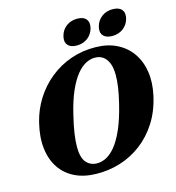

<svg xmlns="http://www.w3.org/2000/svg" viewBox="-130 -1015 1041 1138"><g transform="rotate(-15 390.5 -446.0)"><path d="M509.5 -713.6Q583.4 -712.6 638.9 -684.6Q694.5 -656.7 729 -607.2Q763.5 -557.8 773.7 -491Q783.9 -424.3 766.2 -345.2Q745.9 -255.2 702.3 -187.4Q658.7 -119.6 598.4 -74.3Q538.1 -29.1 466.7 -7.1Q395.4 14.8 319.1 12.9Q244.8 11.5 189 -16.1Q133.2 -43.7 99.7 -94Q66.2 -144.2 58.1 -214.2Q50 -284.1 71.1 -369.9Q89.6 -445 129.7 -508.2Q169.8 -571.4 227.6 -618.1Q285.3 -664.8 356.8 -689.9Q428.3 -715 509.5 -713.6ZM338.3 -46.2Q365.9 -45.2 395.3 -59.2Q424.6 -73.2 453.4 -107.8Q482.2 -142.4 508.8 -202.2Q535.3 -262.1 557.3 -352Q570.8 -406.8 576.9 -449.3Q582.9 -491.8 582.7 -524.3Q582.5 -568.1 571.2 -596.2Q559.8 -624.3 540.4 -638.7Q521 -653 495.6 -654.4Q466.1 -656.6 435.9 -641.8Q405.8 -627 377.5 -592.5Q349.3 -558 324.1 -501.4Q299 -444.8 279.5 -363.1Q264 -300.2 257.1 -253Q250.2 -205.8 250.1 -171.9Q250.1 -106.3 274.1 -77Q298.2 -47.8 338.3 -46.2ZM405.9 -751.8Q367.8 -751.8 350.8 -772.3Q333.7 -792.8 343.2 -828Q352.8 -863.7 381 -884.3Q409.2 -905 447.4 -905Q485.9 -905 502.5 -884.3Q519.2 -863.7 509.6 -828Q500 -793.6 472.2 -772.7Q444.4 -751.8 405.9 -751.8ZM623.4 -751.8Q585.3 -751.8 568 -772.3Q550.8 -792.8 560.4 -828Q570 -863.3 598.2 -884.1Q626.4 -905 664.5 -905Q703.8 -905 720.6 -884.3Q737.5 -863.7 727.9 -828Q718.4 -793.6 690.3 -772.7Q662.3 -751.8 623.4 -751.8Z"/></g></svg>

Font: Fraunces
Style: Italic
Weight: 900
Italic angle: -16°
Version: Version 1.000;[0bf87f6ff]